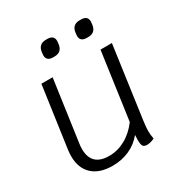

<svg xmlns="http://www.w3.org/2000/svg" viewBox="-174 -867 956 1007"><g transform="rotate(-30 304.5 -364.0)"><path d="M476 -113Q471 -76 471 -54Q471 -32 476 -7Q452 5 431 5Q413 5 406.5 -4.5Q400 -14 400 -41Q400 -60 401 -72Q369 -32 322 -11Q275 10 220 10Q141 10 98 -30Q55 -70 55 -143Q55 -161 58 -182L110 -550H178L126 -182Q123 -163 123 -147Q123 -44 230 -44Q281 -44 327.5 -69.5Q374 -95 411 -144L468 -550H537ZM193 -674 194 -684 195 -693Q201 -738 246 -738H254Q294 -738 294 -703L293 -693L292 -684Q286 -639 241 -639H233Q193 -639 193 -674ZM397 -674 398 -684 399 -693Q405 -738 450 -738H458Q498 -738 498 -703L497 -693L496 -684Q490 -639 445 -639H437Q397 -639 397 -674Z"/></g></svg>

Font: Krub
Style: Italic
Weight: 400
Italic angle: -8°
Designer: Ekaluck Peanpanawate
Foundry: Cadson Demak Co.,Ltd.
Version: Version 1.000; ttfautohint (v1.6)